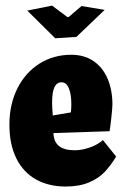

<svg xmlns="http://www.w3.org/2000/svg" viewBox="-20 -663 450 698"><path d="M180.7 -523.9 257.8 -528.8 360.4 -627 276.4 -641.1 229.5 -601.1H224.6L169.4 -642.6L79.1 -624.5ZM402.3 -93.8 354 -153.8Q335.9 -137.2 306.9 -127Q277.8 -116.7 252.4 -116.7Q213.4 -116.7 194.3 -132.3Q175.3 -147.9 174.3 -179.2L378.4 -186Q380.9 -199.7 384.8 -235.6Q388.7 -271.5 388.7 -283.2Q388.7 -335.4 371.3 -376.5Q354 -417.5 320.3 -440.7Q286.6 -463.9 239.3 -463.9Q174.3 -463.9 123 -431.4Q71.8 -398.9 43 -341.1Q14.2 -283.2 14.2 -210Q14.2 -137.2 39.8 -86.4Q65.4 -35.6 111.6 -10.3Q157.7 15.1 218.3 15.1Q268.6 15.1 303.5 0.2Q338.4 -14.6 360.4 -37.8Q382.3 -61 402.3 -93.8ZM239.3 -284.2Q239.3 -270 237.8 -254.4L171.9 -243.2Q169.4 -272.5 169.4 -289.6Q169.4 -328.6 178 -346.2Q186.5 -363.8 203.6 -363.8Q221.2 -363.8 230.2 -342.3Q239.3 -320.8 239.3 -284.2Z"/></svg>

Font: Neuton ExtraBold
Style: Regular
Weight: 800
Designer: Brian M Zick
Foundry: Brian M Zick
Version: Version 1.560